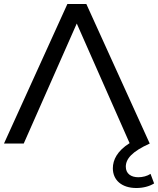

<svg xmlns="http://www.w3.org/2000/svg" viewBox="-21 -720 793 963"><path d="M663 223C696 223 728 215 752 200L734 152C718 163 694 169 673 169C636 169 610 151 610 116C610 77 641 40 730 0L412 -700H317L-1 0H98L364 -602L629 -2C567 37 545 82 545 124C545 183 589 223 663 223Z"/></svg>

Font: Montserrat-Alt1 Med
Style: Regular
Weight: 500
Designer: Differentunic
Foundry: Differentunic
Version: Version 7.222